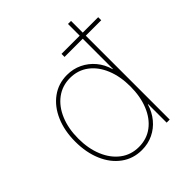

<svg xmlns="http://www.w3.org/2000/svg" viewBox="-202 -859 1001 1001"><g transform="rotate(-45 298.5 -359.0)"><path d="M268.6 10.3Q204.6 10.3 155.8 -25.4Q106.9 -61 80.1 -123.8Q53.2 -186.5 53.2 -267.1Q53.2 -347.2 80.3 -409.7Q107.4 -472.2 156.2 -507.8Q205.1 -543.5 268.6 -543.5Q314 -543.5 352.3 -525.1Q390.6 -506.8 418.5 -473.6Q446.3 -440.4 458.5 -396H460.4V-727.5H482.9V0H460.4V-136.7H458.5Q445.3 -92.8 418 -59.6Q390.6 -26.4 352.5 -8.1Q314.5 10.3 268.6 10.3ZM268.6 -12.2Q327.1 -12.2 370.4 -44.9Q413.6 -77.6 437 -135.3Q460.4 -192.9 460.4 -267.1Q460.4 -340.8 436.8 -398.4Q413.1 -456.1 369.9 -488.5Q326.7 -521 268.6 -521Q211.4 -521 167.7 -488.5Q124 -456.1 99.9 -398.4Q75.7 -340.8 75.7 -267.1Q75.7 -192.9 99.9 -135.3Q124 -77.6 167.5 -44.9Q210.9 -12.2 268.6 -12.2ZM326.2 -618.7V-641.1H596.7V-618.7Z"/></g></svg>

Font: Inter 20pt Thin
Style: Regular
Weight: 250
Version: Version 4.001;git-66647c0bb